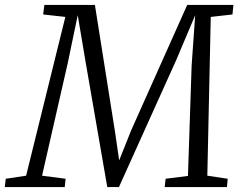

<svg xmlns="http://www.w3.org/2000/svg" viewBox="-52 -763 979 783"><path d="M-32.5 0 -28.5 -34 54.5 -46.5 214.5 -694 124 -704 129 -743H335L417.5 -222.5L434 -109L482.5 -230.5L711.5 -743H900L896 -704L807.5 -694L793.5 -46.5L876.5 -34L873.5 0H619.5L623.5 -34L714.5 -45.5L729.5 -496L744 -701L667.5 -520L433 0H385.5L297.5 -508L265 -701L224 -504.5L119.5 -46.5L215.5 -34L212 0Z"/></svg>

Font: Merriweather 24pt Light
Style: Italic
Weight: 300
Italic angle: -7.8°
Version: Version 2.101